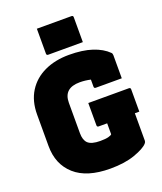

<svg xmlns="http://www.w3.org/2000/svg" viewBox="-170 -1045 989 1173"><g transform="rotate(-20 325.0 -458.5)"><path d="M212 -937H437Q448 -937 448 -926V-764H223Q212 -764 212 -775ZM352 -403H616Q627 -403 627 -392V-247H598V-68Q598 -60 591 -52Q569 -27 503 -3.5Q437 20 343 20Q191 20 112.5 -50Q34 -120 34 -239V-443Q34 -531 73 -593Q112 -655 181.5 -687.5Q251 -720 341 -720Q429 -720 491 -699.5Q553 -679 590 -642Q596 -636 596 -625V-475H427Q416 -475 416 -486V-532Q381 -540 346 -540Q241 -540 241 -445V-247Q241 -203 262 -182Q285 -160 342 -160Q377 -160 395.5 -165Q414 -170 418 -176V-247H363Q352 -247 352 -258Z"/></g></svg>

Font: Recursive Sn Lnr St Blk
Style: Regular
Weight: 900
Version: Version 1.079;hotconv 1.0.112;makeotfexe 2.5.65598; ttfautoh